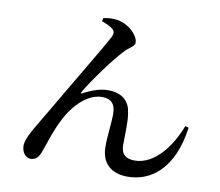

<svg xmlns="http://www.w3.org/2000/svg" viewBox="-86 -881 1172 1021"><g transform="rotate(10 500.0 -370.5)"><path d="M449 -724C460 -715 464 -701 452 -679C420 -617 269 -367 194 -237C140 -144 92 -76 92 -31C92 2 111 32 141 32C171 32 185 11 195 -16C211 -58 228 -119 256 -178C296 -268 373 -358 460 -358C516 -358 532 -323 532 -281C532 -219 521 -161 522 -98C523 -13 575 36 665 36C788 36 909 -48 940 -277L921 -282C879 -170 795 -55 687 -55C639 -55 613 -76 613 -128C613 -180 618 -254 609 -299C602 -356 566 -399 483 -399C447 -399 402 -386 352 -359C344 -354 341 -358 346 -365C386 -435 480 -562 527 -612C553 -642 584 -651 584 -673C584 -710 535 -763 470 -775C450 -779 415 -778 392 -772L388 -755C407 -748 434 -737 449 -724Z"/></g></svg>

Font: Source Han Serif CN SemiBold
Style: Regular
Weight: 600
Designer: Ryoko NISHIZUKA 西塚涼子 (kana & ideographs); Frank Grießhammer (Latin, Greek & Cyrillic); Wenlong ZHANG 张文龙 (bopomofo); San
Foundry: Adobe Systems Incorporated
Version: Version 1.000;PS 1;hotconv 16.6.53;makeotf.lib2.5.65590